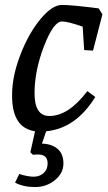

<svg xmlns="http://www.w3.org/2000/svg" viewBox="-20 -523 437 778"><path d="M380 -489 395 -465 357 -318 321 -320 315 -415Q255 -436 231 -436Q197 -436 158.5 -336.5Q120 -237 120 -145Q120 -53 180 -53Q258 -53 334 -154L366 -130Q288 -3 167 9L150 59Q189 60 213 80Q237 100 237 139.5Q237 179 202.5 207Q168 235 121.5 235Q75 235 41 217L58 182Q93 193 116.5 193Q140 193 156.5 178.5Q173 164 173 139Q173 103 134 103L113 104L103 94L122 9Q29 -5 29 -134Q29 -136 29 -139Q29 -213 62 -299.5Q95 -386 143 -444.5Q191 -503 231 -503Q271 -503 380 -489Z"/></svg>

Font: Andada
Style: Italic
Weight: 400
Italic angle: -8.29999°
Designer: Carolina Giovagnoli
Foundry: Carolina Giovagnoli
Version: Version 1.003